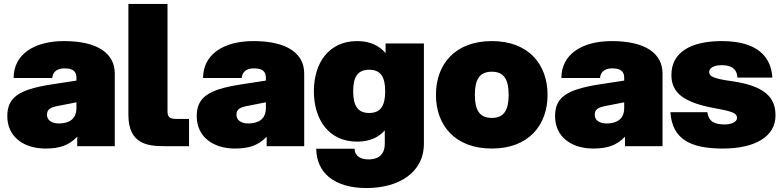

<svg xmlns="http://www.w3.org/2000/svg" viewBox="-20 -740 3957 972"><path d="M371 0H561V-368C561 -469 475 -532 304 -532C153 -532 49 -465 49 -345H245C245 -364 258 -394 306 -394C364 -394 367 -364 367 -344V-332L237 -312C72 -286 17 -245 17 -152C17 -45 103 12 210 12C280 12 328 -3 371 -48ZM218 -159C218 -187 235 -197 280 -205L367 -222V-193C367 -136 328 -115 278 -115C241 -115 218 -132 218 -159Z M630 -720V-158C630 -10 729 0 812 0H937V-138H871C836 -138 828 -151 828 -177V-720Z M1330 0H1520V-368C1520 -469 1434 -532 1263 -532C1112 -532 1008 -465 1008 -345H1204C1204 -364 1217 -394 1265 -394C1323 -394 1326 -364 1326 -344V-332L1196 -312C1031 -286 976 -245 976 -152C976 -45 1062 12 1169 12C1239 12 1287 -3 1330 -48ZM1177 -159C1177 -187 1194 -197 1239 -205L1326 -222V-193C1326 -136 1287 -115 1237 -115C1200 -115 1177 -132 1177 -159Z M1835 212C1996 212 2126 136 2126 -13V-520H1932V-471C1900 -509 1853 -532 1788 -532C1645 -532 1569 -422 1569 -278C1569 -134 1645 -23 1788 -23C1851 -23 1896 -44 1928 -80V-13C1928 53 1883 67 1846 67C1808 67 1776 52 1775 13H1581C1582 135 1673 212 1835 212ZM1768 -278C1768 -348 1789 -387 1849 -387C1909 -387 1930 -348 1930 -278C1930 -208 1909 -168 1849 -168C1789 -168 1768 -208 1768 -278Z M2470 12C2656 12 2752 -106 2752 -260C2752 -414 2656 -532 2470 -532C2283 -532 2187 -414 2187 -260C2187 -106 2283 12 2470 12ZM2384 -260C2384 -335 2406 -377 2470 -377C2533 -377 2555 -335 2555 -260C2555 -185 2533 -143 2470 -143C2406 -143 2384 -185 2384 -260Z M3144 0H3334V-368C3334 -469 3248 -532 3077 -532C2926 -532 2822 -465 2822 -345H3018C3018 -364 3031 -394 3079 -394C3137 -394 3140 -364 3140 -344V-332L3010 -312C2845 -286 2790 -245 2790 -152C2790 -45 2876 12 2983 12C3053 12 3101 -3 3144 -48ZM2991 -159C2991 -187 3008 -197 3053 -205L3140 -222V-193C3140 -136 3101 -115 3051 -115C3014 -115 2991 -132 2991 -159Z M3639 12C3799 12 3906 -46 3906 -156C3906 -245 3854 -305 3685 -329C3591 -342 3570 -354 3570 -375C3570 -396 3594 -410 3634 -410C3668 -410 3711 -401 3713 -347H3890C3884 -451 3816 -532 3634 -532C3474 -532 3379 -473 3379 -361C3379 -272 3436 -221 3605 -191C3699 -174 3711 -164 3711 -142C3711 -122 3680 -110 3650 -110C3602 -110 3568 -121 3561 -172H3374C3383 -33 3479 12 3639 12Z"/></svg>

Font: Aspekta 950
Style: Regular
Weight: 950
Designer: Ivo Dolenc
Version: Version 2.000